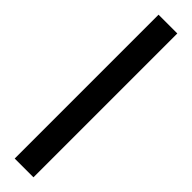

<svg xmlns="http://www.w3.org/2000/svg" viewBox="7 -76 369 369"><g transform="rotate(-45 191.5 108.5)"><path d="M-4 134V83H387V134Z"/></g></svg>

Font: Noto Serif Myanmar Condensed ExtraLight
Style: Regular
Weight: 200
Width: 3
Designer: Ben Mitchell and the Monotype Design Team
Foundry: Monotype Imaging Inc.
Version: Version 2.106; ttfautohint (v1.8.4.7-5d5b)